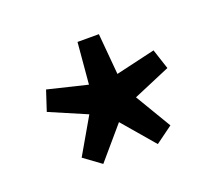

<svg xmlns="http://www.w3.org/2000/svg" viewBox="-71 -899 627 549"><g transform="rotate(-20 242.0 -624.5)"><path d="M159 -448 242 -545 325 -448 377 -486 312 -595 425 -643 405 -704 285 -676 274 -801H209L198 -675L78 -704L58 -643L170 -595L107 -486Z"/></g></svg>

Font: Kinto Sans Med
Style: Regular
Weight: 500
Designer: Authors: Ryoko NISHIZUKA  (kana & ideographs); Paul D. Hunt (Latin, Greek & Cyrillic); Wenlong ZHANG  (bopomofo); Sandol
Foundry: Adobe Systems Incorporated, ookami Inc.
Version: Version 0.001